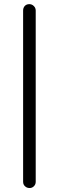

<svg xmlns="http://www.w3.org/2000/svg" viewBox="-20 -735 287 937"><path d="M154.3 152.3V-683.6Q154.3 -696.3 145 -705.6Q135.7 -714.8 123 -714.8Q109.4 -714.8 101.1 -706.1Q92.8 -697.3 92.8 -683.6V152.3Q92.8 168 105.5 176.8Q113.3 182.6 125 182.6Q136.7 182.6 145.5 173.8Q154.3 165 154.3 152.3Z"/></svg>

Font: FakePearl
Style: ExtraLight
Weight: 300
Version: Version 1.2